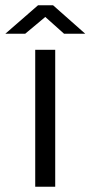

<svg xmlns="http://www.w3.org/2000/svg" viewBox="-45 -705 342 725"><path d="M163.5 -517V0H88V-517ZM197 -577.5 126 -641 50 -577.5H-25L98.5 -685H155.5L277 -577.5Z"/></svg>

Font: Public Sans Thin Light
Style: Regular
Weight: 300
Version: Version 1.007